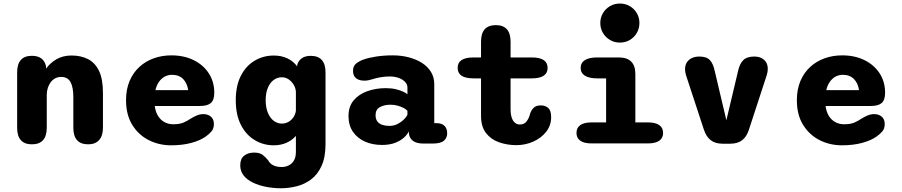

<svg xmlns="http://www.w3.org/2000/svg" viewBox="-20 -794 4992 1063"><path d="M468.2 5Q386 5 386 -87.3V-256.1Q386 -311.2 370.4 -339.7Q354.8 -368.1 318.1 -368.1Q300.6 -368.1 286 -360.5Q271.4 -352.8 261 -339.2Q250.6 -325.6 244.8 -307.5Q238.9 -289.5 238.9 -268.8V-87.3Q238.9 5 156.7 5Q74.9 5 74.9 -87.3V-392.8Q74.9 -485 156.7 -485Q221.8 -485 234.8 -427.3L235.2 -414Q257.6 -445.7 293.1 -466.2Q328.7 -486.7 376.2 -486.7Q427.5 -486.7 466.8 -467Q506.1 -447.2 528 -401.9Q550 -356.5 550 -279.8V-87.3Q550 -42.5 528.9 -18.8Q507.8 5 468.2 5Z M927.5 10.5Q860.3 10.5 803.4 -18.3Q746.5 -47.2 712.2 -102.8Q677.8 -158.5 677.8 -239Q677.8 -299.5 697.5 -345.7Q717.2 -391.8 751.7 -423.5Q786.2 -455.2 831.6 -471.3Q877 -487.5 928.8 -487.5Q998.5 -487.5 1052 -461.2Q1105.5 -434.8 1135.9 -388.2Q1166.3 -341.7 1166.3 -280.5Q1166.3 -240.7 1147.8 -224Q1129.2 -207.3 1087.8 -207.3H836.7Q841 -175 854.8 -152.4Q868.7 -129.8 890.5 -117.9Q912.3 -106 939.5 -106Q974.8 -106 996.5 -115.6Q1018.2 -125.2 1035.3 -137Q1052.5 -147.5 1069.6 -154.8Q1086.7 -162.2 1106 -162.2Q1131.2 -162.2 1147.7 -148.1Q1164.2 -134 1164.2 -107.2Q1164.2 -82.2 1151.2 -66.8Q1138.2 -51.5 1118.7 -37.8Q1088.3 -16.2 1039 -2.8Q989.7 10.5 927.5 10.5ZM840.5 -295H1022Q1016.5 -333.3 993.8 -356.6Q971 -379.8 932.3 -379.8Q911 -379.8 892.6 -370.2Q874.2 -360.5 860.8 -341.8Q847.3 -323 840.5 -295Z M1535.2 248.3Q1494.2 248.3 1454.3 240.7Q1414.4 233.1 1381.7 217.7Q1348.9 202.3 1329.5 178.3Q1310.1 154.3 1310.1 121.2Q1310.1 85.2 1331.6 68Q1353.2 50.8 1387.2 50.8Q1419.1 50.8 1436.2 65Q1453.4 79.2 1464.6 93.6Q1474.2 111.9 1493 121.2Q1511.8 130.6 1539.6 130.6Q1559.7 130.6 1577.5 122.3Q1595.4 114.1 1606.8 95.5Q1618.2 77 1618.2 46.8V-41.7Q1597 -17.1 1565.6 -3.3Q1534.2 10.5 1495.7 10.5Q1438.4 10.5 1390.4 -18.2Q1342.4 -46.8 1313.9 -102.5Q1285.3 -158.2 1285.3 -239Q1285.3 -319.8 1313.9 -375Q1342.4 -430.2 1390.4 -458.3Q1438.4 -486.5 1495.7 -486.5Q1538.4 -486.5 1571.2 -470.9Q1604.1 -455.2 1625.3 -426.3L1626.2 -438.2Q1644.1 -484.8 1700.1 -484.8Q1782.2 -484.8 1782.2 -393.2V3.8Q1782.2 76.2 1760.6 123.9Q1739 171.6 1703.1 198.7Q1667.2 225.8 1623.3 237.1Q1579.4 248.3 1535.2 248.3ZM1540.5 -109.8Q1560.5 -109.8 1577.3 -119.4Q1594.1 -129 1605 -145.4Q1615.8 -161.8 1618.2 -181V-286.2Q1616.8 -306.3 1606.1 -324.5Q1595.4 -342.7 1578.4 -354.5Q1561.3 -366.2 1540.5 -366.2Q1515.8 -366.2 1495.5 -351.5Q1475.2 -336.8 1463.1 -308.4Q1450.9 -280.1 1450.9 -239Q1450.9 -198.7 1463.1 -169.5Q1475.2 -140.4 1495.5 -125.1Q1515.8 -109.8 1540.5 -109.8Z M2325.2 0.8Q2284.8 0.8 2264.8 -15.3Q2244.8 -31.3 2243.7 -59.2L2242.8 -66.2Q2236 -50.2 2217.3 -32.8Q2198.7 -15.5 2168.2 -3.5Q2137.8 8.5 2095 8.5Q2042.2 8.5 2000.2 -10.2Q1958.2 -29 1933.8 -64.8Q1909.5 -100.5 1909.5 -151.7Q1909.5 -205 1938.7 -239.1Q1967.8 -273.2 2014.9 -289.6Q2062 -306 2115.5 -306Q2147.5 -306 2172.5 -299.9Q2197.5 -293.8 2213.8 -285.8Q2230 -277.7 2235.7 -271.8V-310Q2235.7 -323 2228.1 -334Q2220.5 -345 2207.2 -353.2Q2194 -361.5 2176.4 -366.1Q2158.8 -370.7 2138.8 -370.7Q2110 -370.7 2084.8 -365.9Q2059.5 -361.2 2039.7 -354.7Q2028.5 -351.2 2018.3 -349.3Q2008.2 -347.5 1996.2 -347.5Q1968.2 -347.5 1951.3 -360.8Q1934.5 -374.2 1934.5 -402.3Q1934.5 -428.5 1951.8 -442.2Q1969.2 -456 1992.2 -464.2Q2017.5 -473.7 2060.8 -480.6Q2104.2 -487.5 2154.8 -487.5Q2200.7 -487.5 2242.1 -476.9Q2283.5 -466.3 2315.6 -446.1Q2347.7 -425.8 2366 -396.1Q2384.3 -366.3 2384.3 -328V-112.2H2397Q2425.8 -112.2 2440.8 -97.4Q2455.8 -82.7 2455.8 -56.3Q2455.8 -30.2 2437.3 -14.7Q2418.8 0.8 2374.5 0.8ZM2235.7 -180Q2230.5 -187.5 2216.1 -195.5Q2201.7 -203.5 2182.4 -208.8Q2163.2 -214.2 2142.7 -214.2Q2107 -214.2 2083.2 -201Q2059.3 -187.8 2059.3 -156.2Q2059.3 -134.7 2069.3 -121.5Q2079.3 -108.3 2096.7 -102.7Q2114 -97 2135.5 -97Q2161.2 -97 2181.8 -107.8Q2202.3 -118.7 2216.4 -132.9Q2230.5 -147.2 2235.7 -158.2Z M2601.8 -360.1Q2513.7 -360.1 2513.7 -418.1Q2513.7 -476 2601.8 -476H2643.2V-563.1Q2643.2 -654.9 2725.1 -654.9Q2806.8 -654.9 2806.8 -563.1V-476H2923.7Q3011.8 -476 3011.8 -418.1Q3011.8 -360.1 2923.7 -360.1H2806.8V-190.1Q2806.8 -161.1 2813.4 -142Q2819.9 -123 2831.7 -113.8Q2843.4 -104.7 2858.9 -104.7Q2883.7 -104.7 2897 -124Q2910.4 -143.3 2914.9 -164.8Q2921.2 -183.2 2934.3 -196.8Q2947.4 -210.5 2974.3 -210.5Q2999.2 -210.5 3015.3 -196.2Q3031.4 -181.9 3031.4 -145.7Q3031.4 -99.5 3003.8 -64.4Q2976.2 -29.3 2932.2 -9.9Q2888.2 9.6 2839 9.6Q2788.7 9.6 2743.8 -5.9Q2698.9 -21.4 2671.1 -56.9Q2643.2 -92.4 2643.2 -152.7V-360.1Z M3255.2 -116.3H3335.7V-360.1H3286.4Q3241.6 -360.1 3218.2 -375Q3194.8 -389.8 3194.8 -418.1Q3194.8 -446.3 3218.2 -461.2Q3241.6 -476 3286.4 -476H3405.8Q3497.6 -476 3497.6 -384.2V-116.3H3567.2Q3609.1 -116.3 3630.2 -101.3Q3651.2 -86.2 3651.2 -57.9Q3651.2 -30.1 3630.2 -15Q3609.1 0 3567.2 0H3255.2Q3213.8 0 3192.7 -15Q3171.7 -30.1 3171.7 -57.9Q3171.7 -86.2 3192.7 -101.3Q3213.8 -116.3 3255.2 -116.3ZM3303.5 -666.6Q3303.5 -696.7 3318.1 -721.2Q3332.7 -745.7 3357.2 -760Q3381.8 -774.4 3411.8 -774.4Q3442.3 -774.4 3466.8 -760Q3491.3 -745.7 3505.7 -721.2Q3520.1 -696.7 3520.1 -666.6Q3520.1 -636.5 3505.7 -611.8Q3491.3 -587 3466.8 -572.6Q3442.3 -558.2 3411.8 -558.2Q3381.8 -558.2 3357.2 -572.6Q3332.7 -587 3318.1 -611.8Q3303.5 -636.5 3303.5 -666.6Z M3980.6 1.6Q3939.8 1.6 3914.9 -17.7Q3890.1 -36.9 3877.3 -75.6L3778.2 -377.2Q3772.7 -395.2 3772.7 -411.6Q3772.7 -443.8 3794.5 -462.4Q3816.4 -481 3851.1 -481Q3892.1 -481 3910.5 -461.1Q3929 -441.2 3937.6 -398.8L4001.5 -128.2L4065.8 -398.8Q4074.4 -440.4 4094.8 -460.7Q4115.2 -481 4156.2 -481Q4189.6 -481 4210.2 -463Q4230.8 -445 4230.8 -412.8Q4230.8 -395.6 4224.8 -377.2L4126.2 -75.6Q4113.8 -36.9 4088.8 -17.7Q4063.8 1.6 4022.8 1.6Z M4641.5 10.5Q4574.3 10.5 4517.4 -18.3Q4460.5 -47.2 4426.2 -102.8Q4391.8 -158.5 4391.8 -239Q4391.8 -299.5 4411.5 -345.7Q4431.2 -391.8 4465.7 -423.5Q4500.2 -455.2 4545.6 -471.3Q4591 -487.5 4642.8 -487.5Q4712.5 -487.5 4766 -461.2Q4819.5 -434.8 4849.9 -388.2Q4880.3 -341.7 4880.3 -280.5Q4880.3 -240.7 4861.8 -224Q4843.2 -207.3 4801.8 -207.3H4550.7Q4555 -175 4568.8 -152.4Q4582.7 -129.8 4604.5 -117.9Q4626.3 -106 4653.5 -106Q4688.8 -106 4710.5 -115.6Q4732.2 -125.2 4749.3 -137Q4766.5 -147.5 4783.6 -154.8Q4800.7 -162.2 4820 -162.2Q4845.2 -162.2 4861.7 -148.1Q4878.2 -134 4878.2 -107.2Q4878.2 -82.2 4865.2 -66.8Q4852.2 -51.5 4832.7 -37.8Q4802.3 -16.2 4753 -2.8Q4703.7 10.5 4641.5 10.5ZM4554.5 -295H4736Q4730.5 -333.3 4707.8 -356.6Q4685 -379.8 4646.3 -379.8Q4625 -379.8 4606.6 -370.2Q4588.2 -360.5 4574.8 -341.8Q4561.3 -323 4554.5 -295Z"/></svg>

Font: Sono ExtraLight
Style: Regular
Weight: 200
Designer: Tyler Finck
Foundry: Tyler Finck
Version: Version 2.112